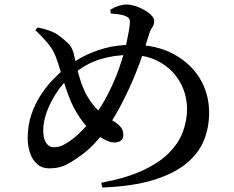

<svg xmlns="http://www.w3.org/2000/svg" viewBox="-20 -800 1040 853"><path d="M430 12Q542 -9 615.5 -43.5Q689 -78 732 -122Q775 -166 793 -216Q811 -266 811 -316Q811 -362 794.5 -404.5Q778 -447 746 -481Q714 -515 667 -535.5Q620 -556 557 -556Q487 -556 422.5 -536Q358 -516 298 -464Q256 -428 228 -383.5Q200 -339 186 -297.5Q172 -256 172 -223Q172 -184 185 -165Q198 -146 218 -146Q243 -146 263.5 -157Q284 -168 306 -185Q331 -205 358 -234.5Q385 -264 410.5 -300.5Q436 -337 457 -377Q488 -437 509.5 -498Q531 -559 542.5 -611.5Q554 -664 557 -697Q558 -714 551 -720.5Q544 -727 531 -731Q519 -735 504 -737Q489 -739 472 -740L470 -757Q488 -768 507 -774Q526 -780 543 -780Q559 -780 580 -773.5Q601 -767 620.5 -756Q640 -745 652.5 -732Q665 -719 665 -706Q665 -691 656 -678Q647 -665 640 -641Q630 -608 619.5 -575.5Q609 -543 596.5 -509.5Q584 -476 567 -436.5Q550 -397 526 -350Q498 -294 468 -249.5Q438 -205 408 -171.5Q378 -138 347 -115Q317 -92 281.5 -72Q246 -52 199 -52Q166 -52 144.5 -71.5Q123 -91 113 -121.5Q103 -152 103 -185Q103 -243 119.5 -291.5Q136 -340 161.5 -378.5Q187 -417 214 -445Q241 -473 261 -490Q296 -519 341 -544Q386 -569 442.5 -585Q499 -601 569 -601Q674 -601 750 -560.5Q826 -520 867.5 -452Q909 -384 909 -299Q909 -233 885.5 -175.5Q862 -118 807 -73Q752 -28 660.5 0Q569 28 434 33ZM488 -167Q470 -167 449.5 -177.5Q429 -188 414 -198Q370 -227 342.5 -266Q315 -305 298 -342Q284 -374 271.5 -411.5Q259 -449 248.5 -485Q238 -521 228 -547Q217 -578 193 -607Q169 -636 137 -666L147 -678Q175 -673 200.5 -663.5Q226 -654 243 -641Q262 -627 281 -609.5Q300 -592 308 -560Q314 -536 320.5 -505.5Q327 -475 337.5 -442.5Q348 -410 364 -379Q389 -335 417.5 -308.5Q446 -282 477 -266Q496 -256 512 -240.5Q528 -225 528 -200Q528 -184 517 -175.5Q506 -167 488 -167Z"/></svg>

Font: Noto Serif TC SemiBold
Style: Regular
Weight: 600
Version: Version 2.002-H1;hotconv 1.1.0;makeotfexe 2.6.0